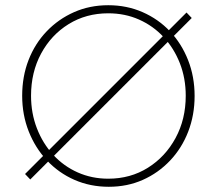

<svg xmlns="http://www.w3.org/2000/svg" viewBox="-20 -706 833 736"><path d="M695 -658 715 -637 96 -18 76 -39ZM397 10Q326 10 265.5 -16.5Q205 -43 160 -91Q115 -139 90 -202.5Q65 -266 65 -339Q65 -413 89.5 -476Q114 -539 159 -586Q204 -633 264 -659.5Q324 -686 395 -686Q466 -686 526.5 -659.5Q587 -633 631.5 -586Q676 -539 701 -475.5Q726 -412 726 -338Q726 -265 701.5 -201.5Q677 -138 632 -90.5Q587 -43 527.5 -16.5Q468 10 397 10ZM395 -21Q480 -21 547 -63Q614 -105 653 -177Q692 -249 692 -339Q692 -406 669.5 -463.5Q647 -521 607 -564Q567 -607 513 -631Q459 -655 395 -655Q310 -655 243 -613.5Q176 -572 137.5 -500.5Q99 -429 99 -339Q99 -272 121.5 -214Q144 -156 184 -112.5Q224 -69 278 -45Q332 -21 395 -21Z"/></svg>

Font: Outfit Thin
Style: Regular
Weight: 100
Designer: Rodrigo Fuenzalida
Foundry: fragTYPE
Version: Version 1.000